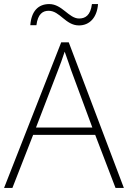

<svg xmlns="http://www.w3.org/2000/svg" viewBox="-20 -924 630 944"><path d="M129 -800H159C166 -856 191 -871 219 -871C275 -871 302 -799 368 -799C420 -799 457 -837 462 -904H432C425 -848 399 -833 369 -833C318 -833 286 -904 222 -904C168 -904 134 -869 129 -800ZM548 0H589L318 -716H281L0 0H41L143 -261H448ZM330 -578 434 -297H157L265 -578C275 -604 288 -638 298 -670C310 -636 323 -600 330 -578Z"/></svg>

Font: Noto Sans Malayalam ExtraLight
Style: Regular
Weight: 200
Designer: Jelle Bosma - Monotype Design Team
Foundry: Monotype Imaging Inc.
Version: Version 2.104